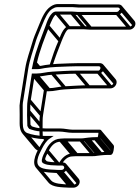

<svg xmlns="http://www.w3.org/2000/svg" viewBox="-20 -682 673 926"><path d="M555 -634.5C554.2 -629.3 548.5 -624.5 542.9 -624.5H354.9C345.7 -624.5 334.9 -626.5 324.2 -626.5H250.2C221.1 -626.5 204 -568.5 200.1 -557.9C179.8 -502.5 154.4 -443.4 139.5 -378.5L139.4 -378.2L139.4 -378C137.8 -368.1 135.3 -357.9 133 -348.5H157.2C173.8 -348.5 179.8 -351 195.2 -353.6C229.5 -359.4 272.2 -359.7 310.6 -361.5C324.6 -362.2 337.9 -362.5 350.4 -362.5H455.4C461.7 -362.5 465.3 -358.7 464.3 -352.5C463.3 -346.1 458.1 -341.5 455.4 -341.5H349.4C310.1 -341.5 270.8 -338.4 233.2 -336.5C201.7 -334.8 182.2 -327.5 157.2 -327.5H133.7L113.2 -198C109.8 -176.5 111.3 -161.2 110.7 -144.1C109.6 -120.3 112.3 -96.7 111.9 -74.7C113.8 -69.2 117.5 -64.3 120.9 -60.5C135.7 -55.2 155.4 -48.5 177 -48.5C186.1 -47.9 192.9 -47.5 197.8 -47.5L265.8 -47.5C287 -47.5 306.7 -41.5 329.9 -41.5H454.8C454.7 -37.6 454.5 -35.6 453.7 -31C453 -26.3 451.7 -21.1 451.5 -20.5H441.6C432.7 -20.5 417.2 -19.7 407.3 -18.5L390.7 -16.4C384.3 -15.3 377.6 -14.5 370.6 -14.5H290.6C284.7 -14.5 277.6 -13.6 273 -13.5C234.6 -12.4 212.6 17.2 200.4 42.8C194.7 54.6 184.8 69.8 181.7 89C180.2 98.8 184.4 103.9 191.5 106.9C211.5 116.5 236.7 115 262.5 116.5L262.7 116.5H280.9C286.1 116.5 290.5 122.2 289.6 127.5C288.8 132.9 283.5 137.5 276.5 137.5L258.5 137.5C208.3 134.8 153.1 137.1 160.7 89C163.8 69.5 173.8 52.1 181.7 36.3C191.8 16 204.3 -3.2 218.9 -13L239 -26.5H194.5C162.8 -26.5 133.5 -32.6 112 -40.2C93.8 -46.5 90 -65.7 89.9 -89.7C89.9 -118.2 89.9 -146.3 89.5 -175.1C89.4 -182.9 90.8 -189.6 92.2 -198L116.3 -350.5C123.4 -394.8 138.2 -432.2 149.6 -472.1C152.6 -483.1 156.3 -494.3 160.6 -505.2L184.3 -563.2C196.8 -593.8 211.2 -626.4 231.7 -638.8C240.3 -643.7 246.7 -647.5 256.9 -647.5L330.9 -647.5C338.8 -647.5 351.6 -645.5 361.6 -645.5H549.6C554.8 -645.5 559.2 -639.8 558.3 -634.5ZM288.2 0.5H368.2C376.2 0.5 381.9 0 390.8 -1.6L406.8 -3.6C415.7 -4.7 431.2 -5.5 439.2 -5.5H453.2C466.6 -5.5 467.5 -22.9 468.7 -31C470.5 -41.9 473.1 -56.6 461.2 -56.5H332.3C311.8 -56.5 292.1 -62.5 268.2 -62.5L200.2 -62.5C195.9 -62.5 189 -62.8 179.9 -63.5L179.6 -63.5H179.4C162.1 -63.5 146.3 -68.3 131.1 -73.5C130.7 -74 128.5 -77.1 127.1 -79.5C127.3 -101 125 -124.5 125.9 -145.9C126.6 -164.4 125.1 -178.4 128.2 -198L146.3 -312.5H154.8C183.1 -312.5 202.6 -320 231.6 -321.5C269.4 -323.4 308.5 -326.5 347 -326.5H453C467.7 -326.5 480.4 -338.5 482.7 -352.5C484.9 -366.8 475.3 -377.5 461.1 -377.5H356.1C343.3 -377.5 329.8 -377.2 315.6 -376.5C277.9 -374.7 234.2 -374.4 198.5 -368.4C181.6 -365.6 177 -363.5 162.9 -363.5H155C155.7 -366.6 156.3 -371.8 157.7 -377.8C171.7 -439.9 195.2 -497.9 217.4 -554.1C225.5 -574.7 240.9 -611.5 251.2 -611.5H325.2C333.8 -611.5 344.8 -609.5 355.9 -609.5H543.9C557.3 -609.5 571.1 -620.3 573.3 -634.5C575.5 -648.3 565.9 -660.5 551.9 -660.5H363.9C355.8 -660.5 343.1 -662.5 333.3 -662.5L259.2 -662.5C247.1 -662.5 236.9 -658.8 224.9 -651C197.7 -633.3 182.6 -596.8 170.3 -566.8L146.6 -508.8C141.9 -497.1 138.2 -485.5 134.9 -473.9C124.1 -435.3 108.7 -396.8 101.3 -350.5L77.2 -198C75.8 -189 74.9 -180.7 74.3 -172.9C75.3 -143.8 74.7 -116.5 74.7 -87.3C74.8 -59.8 81.7 -35.2 105.1 -25.9C128.8 -19.7 157.7 -11.5 192.2 -11.5H196.5C185.8 0.3 175.7 17.6 168.3 31.4C160.8 45.2 149.4 66 145.7 89C136 150.1 203.9 149.7 255.8 152.5H256L274.2 152.5C287.9 152.5 302.3 142.5 304.6 127.5C306.8 113.7 297.2 101.5 283.3 101.5H265.5C238.3 100 215.9 100.8 199.5 93.1C197.9 92.3 197.3 92.2 196.4 91.7C196.4 91.7 196.5 90.4 196.7 89C199.1 74.3 207.6 60.7 214 47.2C225.3 23.4 243.5 1.5 271.1 1.5H271.6C276.8 0.8 282.3 0.5 288.2 0.5ZM102.4 -27.7 161.9 43 174.2 32.4 114.7 -38.3ZM187.2 -13.7 196.5 -2.7 208.8 -13.3 199.5 -24.3ZM251.2 150.3 310.7 221 323 210.4 263.5 139.7ZM269.2 150.3 328.7 221 341 210.4 281.5 139.7ZM291 132.8 350.5 203.5 362.8 192.9 303.3 122.2ZM183.1 94.3 194 107.2 206.3 96.7 195.4 83.7ZM201 50.3 254.8 114.1 267.1 103.5 213.3 39.7ZM266.1 -0.7 325.6 70 337.9 59.4 278.4 -11.3ZM283.3 -1.7 342.8 69 355.1 58.4 295.6 -12.3ZM363.3 -1.7 422.8 69 435.1 58.4 375.6 -12.3ZM384.6 -3.7 444.1 67 456.4 56.4 396.9 -14.3ZM400.9 -5.7 460.4 65 472.7 54.4 413.2 -16.3ZM434.2 -7.7 493.7 63 506 52.4 446.5 -18.3ZM448.2 -7.7 507.7 63 520 52.4 460.5 -18.3ZM455.1 -25.7 514.6 45 526.9 34.4 467.4 -36.3ZM113.4 -71.7 122.6 -60.7 134.9 -71.3 125.7 -82.3ZM112.1 -139.7 171.6 -69 183.9 -79.6 124.4 -150.3ZM114.5 -192.7 174 -122 186.3 -132.6 126.8 -203.3ZM133.9 -314.7 193.4 -244 205.7 -254.6 146.2 -325.3ZM149.9 -314.7 209.4 -244 221.7 -254.6 162.1 -325.3ZM226.3 -323.7 285.8 -253 298.1 -263.6 238.6 -334.3ZM342.1 -328.7 401.6 -258 413.9 -268.6 354.4 -339.3ZM448.1 -328.7 507.6 -258 519.9 -268.6 460.4 -339.3ZM469 -347.2 528.5 -276.5 540.8 -287.1 481.3 -357.8ZM144 -372.7 162.4 -350.9 174.7 -361.5 156.3 -383.3ZM204.2 -550.7 263.8 -480 276 -490.6 216.5 -561.3ZM246.2 -613.7 305.7 -543 318 -553.6 258.5 -624.3ZM320.2 -613.7 379.7 -543 392 -553.6 332.5 -624.3ZM350.9 -611.7 410.4 -541 422.7 -551.6 363.2 -622.3ZM538.9 -611.7 598.4 -541 610.7 -551.6 551.2 -622.3ZM559.7 -629.2 619.2 -558.5 631.5 -569.1 572 -639.8ZM556.1 -642.3 615.6 -571.6C617.4 -569.4 618.2 -566.5 617.8 -563.8C617 -558.6 611.3 -553.8 605.7 -553.8H417.7C408.5 -553.8 397.7 -555.8 387.1 -555.8L313.1 -555.8C284 -555.8 267.9 -497.8 263.1 -487.5C246.1 -450.4 232.1 -408.1 218.5 -365.9L232.9 -363.4C246.4 -405.3 261.1 -444 276.9 -483.4C285.1 -504 300.4 -540.8 310.7 -540.8L384.7 -540.8C393.3 -540.8 404.3 -538.8 415.4 -538.8H603.4C616.8 -538.8 630.6 -549.6 632.8 -563.8C634 -571 631.8 -577.5 627.9 -582.2L568.4 -652.9ZM466 -359.6 525.6 -288.9C527 -287.2 527.7 -284.9 527.2 -281.8C526.1 -275.4 520.9 -270.8 514.9 -270.8H408.9C369.6 -270.8 330.3 -267.6 292.7 -265.8C261.2 -264.1 241.7 -256.8 216.7 -256.8H193.2L172.7 -127.3C169.3 -105.8 170.9 -90.5 170.2 -73.4C169.4 -54.7 170.9 -35.9 171.3 -18.1L186.5 -20.8C186.1 -39.2 184.7 -57.5 185.4 -75.2C186.1 -93.7 184.6 -107.7 187.7 -127.3L205.8 -241.8H214.3C242.6 -241.8 262.1 -249.3 291.2 -250.8C329 -252.7 368 -255.8 406.6 -255.8H512.6C527.3 -255.8 539.9 -267.8 542.2 -281.8C543.2 -288.6 541.6 -295 537.9 -299.5L478.3 -370.2ZM347.8 71.2H427.7C435.7 71.2 441.4 70.8 450.3 69.1L466.3 67.2C475.2 66.1 490.7 65.2 498.7 65.2H512.7C526.1 65.2 528.3 39.7 528.3 39.7C529.8 30.1 531.5 22.4 527 17L467.5 -53.7L455.2 -43.1L514.2 27.1C514.5 29.4 514.2 33.3 513.3 39.7C512.5 44.4 511.2 49.6 511 50.2H501.1C492.2 50.2 476.7 51 466.8 52.3L450.2 54.3C443.8 55.4 437.2 56.2 430.1 56.2H350.1C344.2 56.2 337.2 57.1 332.5 57.2C297.5 58.2 276.5 82.9 263.7 106.2L276.8 111.7C288.6 90.2 305.4 72.2 330.6 72.2H331.1C336.3 71.5 341.8 71.2 347.8 71.2ZM287.4 119.7 346.9 190.4C348.8 192.6 349.6 195.6 349.1 198.2C348.3 203.6 343 208.2 336.1 208.2L318.1 208.2C279.6 206.2 240.3 205 226 187.9L166.5 117.2L154.2 127.8L213.7 198.5C233.6 222.2 278.4 221.2 315.3 223.2L315.5 223.2L333.7 223.2C347.4 223.2 361.8 213.2 364.1 198.2C365.3 191 363.1 184.5 359.2 179.8L299.7 109.1ZM175.8 31.8C168.8 29.8 164.1 27.2 160 22.3L100.5 -48.4L88.2 -37.8L147.7 33C153.1 39.4 159.9 43.6 169.5 46.3Z"/></svg>

Font: CiSf OpenHand
Style: GlsObl
Weight: 400
Foundry: Cannot Into Space Fonts
Version: Version 0.7892